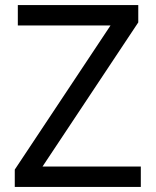

<svg xmlns="http://www.w3.org/2000/svg" viewBox="-20 -734 612 754"><path d="M533 0H38V-68L414 -634H50V-714H523V-646L147 -80H533Z"/></svg>

Font: Noto Sans Hatran
Style: Regular
Weight: 400
Designer: Monotype Design Team
Foundry: Monotype Imaging Inc.
Version: Version 2.001; ttfautohint (v1.8.4.7-5d5b)